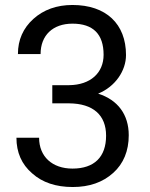

<svg xmlns="http://www.w3.org/2000/svg" viewBox="-20 -741 602 771"><path d="M190 -326H258C354 -325 406 -279 406 -196C406 -111 359 -64 271 -64C190 -64 137 -112 137 -188H46C46 -129 67 -81 109 -45C150 -8 205 10 272 10C339 10 393 -9 435 -47C476 -84 497 -135 497 -198C497 -281 453 -340 374 -365C443 -393 486 -457 486 -520C486 -645 406 -721 271 -721C208 -721 155 -702 114 -665C73 -628 52 -581 52 -524H143C143 -599 192 -646 271 -646C354 -646 396 -604 396 -521C396 -448 343 -400 258 -399H190Z"/></svg>

Font: Noto Sans KR Regular
Style: Regular
Weight: 400
Designer: Ryoko NISHIZUKA  (kana & ideographs); Paul D. Hunt (Latin, Greek & Cyrillic); Wenlong ZHANG  (bopomofo); Sandoll Communi
Foundry: Adobe Systems Incorporated
Version: Version 1.004;PS 1.004;hotconv 1.0.82;makeotf.lib2.5.63406